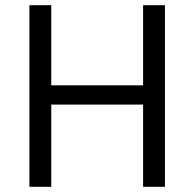

<svg xmlns="http://www.w3.org/2000/svg" viewBox="-20 -718 747 738"><path d="M93 0ZM530 -316H177V0H93V-698H177V-390H530V-698H614V0H530Z"/></svg>

Font: Aneliza
Style: Regular
Weight: 400
Designer: Mike Abbink, Paul van der Laan, Pieter van Rosmalen
Foundry: Bold Monday
Version: Version 3.001;September 8, 2019;FontCreator 11.5.0.2425 64-b